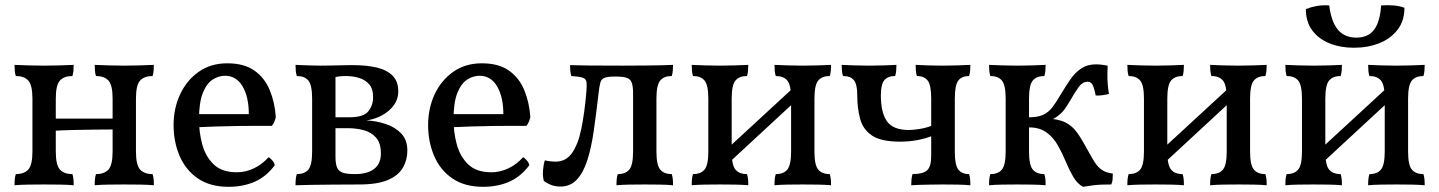

<svg xmlns="http://www.w3.org/2000/svg" viewBox="-20 -711 5547 740"><path d="M345 3Q345 -11 346 -21Q347 -31 350 -40Q382 -40 398 -57.5Q414 -75 414 -127V-331Q414 -383 398 -400.5Q382 -418 350 -418Q347 -427 346 -437.5Q345 -448 345 -461Q368 -460 397.5 -459Q427 -458 459 -458Q491 -458 521 -459Q551 -460 573 -461Q573 -448 572 -437.5Q571 -427 568 -418Q536 -418 520 -400.5Q504 -383 504 -331V-127Q504 -75 520 -57.5Q536 -40 568 -40Q571 -31 572 -21Q573 -11 573 3Q551 1 521 0.5Q491 0 459 0Q427 0 397.5 0.5Q368 1 345 3ZM36 3Q36 -11 37 -21Q38 -31 41 -40Q73 -40 89 -57.5Q105 -75 105 -127V-331Q105 -383 89 -400.5Q73 -418 41 -418Q38 -427 37 -437.5Q36 -448 36 -461Q59 -460 88.5 -459Q118 -458 150 -458Q182 -458 212 -459Q242 -460 264 -461Q264 -448 263 -437.5Q262 -427 259 -418Q227 -418 211 -400.5Q195 -383 195 -331V-127Q195 -75 211 -57.5Q227 -40 259 -40Q262 -31 263 -21Q264 -11 264 3Q242 1 212 0.5Q182 0 150 0Q118 0 88.5 0.5Q59 1 36 3ZM190 -207V-254H418V-212Q389 -212 346.5 -211.5Q304 -211 261.5 -210Q219 -209 190 -207Z M861 9Q790 9 743 -23Q696 -55 672.5 -109.5Q649 -164 649 -229Q649 -293 674 -347Q699 -401 745.5 -434Q792 -467 856 -467Q921 -467 960.5 -439Q1000 -411 1019.5 -364Q1039 -317 1043 -260Q1039 -240 1028 -226Q1011 -226 977 -226Q943 -226 900 -225.5Q857 -225 812 -223.5Q767 -222 727 -220V-271H939Q939 -337 915 -378Q891 -419 847 -419Q823 -419 800 -404.5Q777 -390 762 -353.5Q747 -317 747 -250Q747 -201 759.5 -154.5Q772 -108 803.5 -77.5Q835 -47 893 -47Q926 -47 958 -62Q990 -77 1015 -105Q1023 -101 1030.5 -91.5Q1038 -82 1039 -74Q1005 -29 960.5 -10Q916 9 861 9Z M1119 3Q1119 -11 1120 -21Q1121 -31 1124 -40Q1154 -40 1168.5 -57.5Q1183 -75 1183 -127V-331Q1183 -383 1168.5 -400.5Q1154 -418 1124 -418Q1121 -427 1120 -437.5Q1119 -448 1119 -461Q1141 -460 1168 -459Q1195 -458 1215 -458Q1235 -458 1257.5 -458.5Q1280 -459 1301.5 -459.5Q1323 -460 1339 -460Q1394 -460 1433 -450.5Q1472 -441 1493.5 -419Q1515 -397 1515 -359Q1515 -316 1479 -285Q1443 -254 1392 -247Q1431 -245 1467 -233Q1503 -221 1526.5 -196.5Q1550 -172 1550 -130Q1550 -95 1533 -65Q1516 -35 1475.5 -17.5Q1435 0 1364 0Q1311 0 1264 0.5Q1217 1 1180 1.5Q1143 2 1119 3ZM1348 -40Q1396 -40 1422 -60Q1448 -80 1448 -120Q1448 -160 1429 -181Q1410 -202 1381 -209.5Q1352 -217 1320 -217H1261V-259H1327Q1381 -259 1399.5 -282Q1418 -305 1418 -336Q1418 -369 1402.5 -386.5Q1387 -404 1363 -411Q1339 -418 1313 -418Q1298 -418 1287 -416.5Q1276 -415 1261 -411L1273 -435V-107Q1273 -79 1279.5 -64.5Q1286 -50 1302.5 -45Q1319 -40 1348 -40Z M1842 9Q1771 9 1724 -23Q1677 -55 1653.5 -109.5Q1630 -164 1630 -229Q1630 -293 1655 -347Q1680 -401 1726.5 -434Q1773 -467 1837 -467Q1902 -467 1941.5 -439Q1981 -411 2000.5 -364Q2020 -317 2024 -260Q2020 -240 2009 -226Q1992 -226 1958 -226Q1924 -226 1881 -225.5Q1838 -225 1793 -223.5Q1748 -222 1708 -220V-271H1920Q1920 -337 1896 -378Q1872 -419 1828 -419Q1804 -419 1781 -404.5Q1758 -390 1743 -353.5Q1728 -317 1728 -250Q1728 -201 1740.5 -154.5Q1753 -108 1784.5 -77.5Q1816 -47 1874 -47Q1907 -47 1939 -62Q1971 -77 1996 -105Q2004 -101 2011.5 -91.5Q2019 -82 2020 -74Q1986 -29 1941.5 -10Q1897 9 1842 9Z M2140 8Q2119 8 2102 1Q2085 -6 2076 -14Q2071 -31 2073 -55.5Q2075 -80 2080 -93Q2091 -90 2103 -89Q2115 -88 2121 -88Q2161 -88 2184.5 -121Q2208 -154 2220.5 -214.5Q2233 -275 2240 -357Q2242 -382 2240.5 -394.5Q2239 -407 2226 -411.5Q2213 -416 2182 -418Q2179 -427 2178 -438.5Q2177 -450 2177 -460Q2203 -459 2250.5 -458.5Q2298 -458 2380 -458Q2434 -458 2470.5 -458.5Q2507 -459 2532 -459.5Q2557 -460 2574 -461Q2574 -448 2573 -437.5Q2572 -427 2569 -418Q2539 -418 2524.5 -400.5Q2510 -383 2510 -331V-127Q2510 -75 2524.5 -57.5Q2539 -40 2569 -40Q2572 -31 2573 -21Q2574 -11 2574 3Q2552 1 2524 0.5Q2496 0 2465 0Q2434 0 2406 0.5Q2378 1 2356 3Q2356 -11 2357 -21Q2358 -31 2361 -40Q2391 -40 2405.5 -57.5Q2420 -75 2420 -127V-352Q2420 -379 2414.5 -393Q2409 -407 2394.5 -411.5Q2380 -416 2352 -416Q2324 -416 2311 -411.5Q2298 -407 2294 -393Q2290 -379 2287 -352Q2278 -273 2268.5 -207Q2259 -141 2243.5 -93Q2228 -45 2203 -18.5Q2178 8 2140 8Z M2965 3Q2965 -11 2966 -21Q2967 -31 2970 -40Q3000 -40 3014.5 -57.5Q3029 -75 3029 -127V-331Q3029 -383 3014.5 -400.5Q3000 -418 2970 -418Q2967 -427 2966 -437.5Q2965 -448 2965 -461Q2987 -460 3015 -459Q3043 -458 3074 -458Q3105 -458 3133 -459Q3161 -460 3183 -461Q3183 -448 3182 -437.5Q3181 -427 3178 -418Q3148 -418 3133.5 -400.5Q3119 -383 3119 -331V-127Q3119 -75 3133.5 -57.5Q3148 -40 3178 -40Q3181 -31 3182 -21Q3183 -11 3183 3Q3161 1 3133 0.5Q3105 0 3074 0Q3043 0 3015 0.5Q2987 1 2965 3ZM2646 3Q2646 -11 2647 -21Q2648 -31 2651 -40Q2681 -40 2695.5 -57.5Q2710 -75 2710 -127V-331Q2710 -383 2695.5 -400.5Q2681 -418 2651 -418Q2648 -427 2647 -437.5Q2646 -448 2646 -461Q2668 -460 2696 -459Q2724 -458 2755 -458Q2786 -458 2814 -459Q2842 -460 2864 -461Q2864 -448 2863 -437.5Q2862 -427 2859 -418Q2829 -418 2814.5 -400.5Q2800 -383 2800 -331V-127Q2800 -75 2814.5 -57.5Q2829 -40 2859 -40Q2862 -31 2863 -21Q2864 -11 2864 3Q2842 1 2814 0.5Q2786 0 2755 0Q2724 0 2696 0.5Q2668 1 2646 3ZM2782 -77V-137L3050 -384V-325Z M3720 3Q3698 1 3670.5 0.5Q3643 0 3613 0Q3588 0 3565 0.5Q3542 1 3523.5 1.5Q3505 2 3492 3Q3492 -8 3493 -19Q3494 -30 3497 -40Q3536 -40 3552.5 -54Q3569 -68 3569 -110V-331Q3569 -383 3555.5 -400.5Q3542 -418 3514 -418Q3511 -427 3510 -437.5Q3509 -448 3509 -461Q3529 -460 3556.5 -459Q3584 -458 3614 -458Q3644 -458 3671.5 -459Q3699 -460 3720 -461Q3720 -448 3719 -437.5Q3718 -427 3715 -418Q3687 -418 3673.5 -400.5Q3660 -383 3660 -331V-127Q3660 -75 3673.5 -57.5Q3687 -40 3715 -40Q3718 -31 3719 -21Q3720 -11 3720 3ZM3449 -165Q3376 -165 3341 -188.5Q3306 -212 3295 -253Q3284 -294 3284 -345Q3284 -386 3271 -402Q3258 -418 3229 -418Q3226 -427 3225 -437.5Q3224 -448 3224 -461Q3245 -460 3272.5 -459Q3300 -458 3330 -458Q3360 -458 3387.5 -459Q3415 -460 3435 -461Q3435 -448 3434 -437.5Q3433 -427 3430 -418Q3402 -418 3388.5 -402Q3375 -386 3375 -343Q3375 -277 3398.5 -243.5Q3422 -210 3483 -210Q3499 -210 3524.5 -214Q3550 -218 3572 -227V-187Q3547 -177 3515.5 -171Q3484 -165 3449 -165Z M4154 9Q4132 -3 4116.5 -29.5Q4101 -56 4087.5 -88.5Q4074 -121 4057 -151Q4040 -181 4013.5 -200.5Q3987 -220 3946 -220V-259Q3981 -259 4001.5 -269Q4022 -279 4036 -297.5Q4050 -316 4064 -340Q4085 -375 4104 -403Q4123 -431 4147 -447Q4171 -463 4204 -463Q4214 -463 4227 -461.5Q4240 -460 4249 -458Q4248 -442 4248 -423.5Q4248 -405 4249.5 -386Q4251 -367 4254 -349Q4244 -346 4228.5 -344Q4213 -342 4203 -343Q4196 -377 4189.5 -386.5Q4183 -396 4172 -396Q4153 -396 4139 -377.5Q4125 -359 4108 -329Q4096 -308 4085 -292.5Q4074 -277 4058.5 -265Q4043 -253 4016 -241L4007 -255Q4058 -253 4085.5 -239.5Q4113 -226 4132 -199Q4151 -172 4174 -129Q4188 -103 4200 -84.5Q4212 -66 4228 -55.5Q4244 -45 4269 -42Q4269 -29 4268 -18.5Q4267 -8 4263 0Q4244 0 4228 0.5Q4212 1 4195 3Q4178 5 4154 9ZM3792 3Q3792 -11 3793 -21Q3794 -31 3797 -40Q3827 -40 3841.5 -57.5Q3856 -75 3856 -127V-331Q3856 -383 3841.5 -400.5Q3827 -418 3797 -418Q3794 -427 3793 -437.5Q3792 -448 3792 -461Q3814 -460 3842 -459Q3870 -458 3901 -458Q3932 -458 3960 -459Q3988 -460 4010 -461Q4010 -448 4009 -437.5Q4008 -427 4005 -418Q3975 -418 3960.5 -400.5Q3946 -383 3946 -331V-127Q3946 -75 3960.5 -57.5Q3975 -40 4005 -40Q4008 -31 4009 -21Q4010 -11 4010 3Q3988 1 3960 0.5Q3932 0 3901 0Q3870 0 3842 0.5Q3814 1 3792 3Z M4644 3Q4644 -11 4645 -21Q4646 -31 4649 -40Q4679 -40 4693.5 -57.5Q4708 -75 4708 -127V-331Q4708 -383 4693.5 -400.5Q4679 -418 4649 -418Q4646 -427 4645 -437.5Q4644 -448 4644 -461Q4666 -460 4694 -459Q4722 -458 4753 -458Q4784 -458 4812 -459Q4840 -460 4862 -461Q4862 -448 4861 -437.5Q4860 -427 4857 -418Q4827 -418 4812.5 -400.5Q4798 -383 4798 -331V-127Q4798 -75 4812.5 -57.5Q4827 -40 4857 -40Q4860 -31 4861 -21Q4862 -11 4862 3Q4840 1 4812 0.5Q4784 0 4753 0Q4722 0 4694 0.5Q4666 1 4644 3ZM4325 3Q4325 -11 4326 -21Q4327 -31 4330 -40Q4360 -40 4374.5 -57.5Q4389 -75 4389 -127V-331Q4389 -383 4374.5 -400.5Q4360 -418 4330 -418Q4327 -427 4326 -437.5Q4325 -448 4325 -461Q4347 -460 4375 -459Q4403 -458 4434 -458Q4465 -458 4493 -459Q4521 -460 4543 -461Q4543 -448 4542 -437.5Q4541 -427 4538 -418Q4508 -418 4493.5 -400.5Q4479 -383 4479 -331V-127Q4479 -75 4493.5 -57.5Q4508 -40 4538 -40Q4541 -31 4542 -21Q4543 -11 4543 3Q4521 1 4493 0.5Q4465 0 4434 0Q4403 0 4375 0.5Q4347 1 4325 3ZM4461 -77V-137L4729 -384V-325Z M5253 3Q5253 -11 5254 -21Q5255 -31 5258 -40Q5288 -40 5302.5 -57.5Q5317 -75 5317 -127V-331Q5317 -383 5302.5 -400.5Q5288 -418 5258 -418Q5255 -427 5254 -437.5Q5253 -448 5253 -461Q5275 -460 5303 -459Q5331 -458 5362 -458Q5393 -458 5421 -459Q5449 -460 5471 -461Q5471 -448 5470 -437.5Q5469 -427 5466 -418Q5436 -418 5421.5 -400.5Q5407 -383 5407 -331V-127Q5407 -75 5421.5 -57.5Q5436 -40 5466 -40Q5469 -31 5470 -21Q5471 -11 5471 3Q5449 1 5421 0.5Q5393 0 5362 0Q5331 0 5303 0.5Q5275 1 5253 3ZM4934 3Q4934 -11 4935 -21Q4936 -31 4939 -40Q4969 -40 4983.5 -57.5Q4998 -75 4998 -127V-331Q4998 -383 4983.5 -400.5Q4969 -418 4939 -418Q4936 -427 4935 -437.5Q4934 -448 4934 -461Q4956 -460 4984 -459Q5012 -458 5043 -458Q5074 -458 5102 -459Q5130 -460 5152 -461Q5152 -448 5151 -437.5Q5150 -427 5147 -418Q5117 -418 5102.5 -400.5Q5088 -383 5088 -331V-127Q5088 -75 5102.5 -57.5Q5117 -40 5147 -40Q5150 -31 5151 -21Q5152 -11 5152 3Q5130 1 5102 0.5Q5074 0 5043 0Q5012 0 4984 0.5Q4956 1 4934 3ZM5070 -77V-137L5338 -384V-325ZM5198 -527Q5146 -527 5104 -544Q5062 -561 5037.5 -594Q5013 -627 5013 -676Q5033 -684 5055.5 -688Q5078 -692 5103 -690Q5111 -627 5136.5 -596.5Q5162 -566 5208 -566Q5253 -566 5276 -596.5Q5299 -627 5303 -690Q5328 -692 5351.5 -690Q5375 -688 5393 -681Q5393 -631 5366.5 -596.5Q5340 -562 5296 -544.5Q5252 -527 5198 -527Z"/></svg>

Font: Vollkorn
Style: Regular
Weight: 400
Designer: Friedrich Althausen
Foundry: Friedrich Althausen
Version: Version 5.001